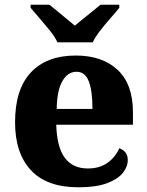

<svg xmlns="http://www.w3.org/2000/svg" viewBox="-20 -786 625 816"><path d="M313 10Q179 10 111.5 -62.5Q44 -135 44 -266Q44 -407 111.5 -478.5Q179 -550 302 -550Q415 -550 480 -489Q545 -428 545 -309V-256H219Q222 -159 256 -114.5Q290 -70 353 -70Q404 -70 437.5 -94.5Q471 -119 487 -156Q504 -150 513.5 -137.5Q523 -125 523 -106Q523 -77 501.5 -50.5Q480 -24 434 -7Q388 10 313 10ZM373 -323Q373 -399 357.5 -440Q342 -481 305 -481Q268 -481 245 -441Q222 -401 221 -323ZM224 -606Q214 -629 192.5 -655.5Q171 -682 148.5 -708Q126 -734 110 -753V-766H190Q203 -756 222.5 -739.5Q242 -723 262.5 -706.5Q283 -690 298 -677Q313 -690 334 -706.5Q355 -723 375 -739.5Q395 -756 407 -766H487V-753Q472 -734 449 -708Q426 -682 405.5 -655.5Q385 -629 374 -606Z"/></svg>

Font: Noto Serif Tibetan ExtraBold
Style: Regular
Weight: 800
Version: Version 2.103